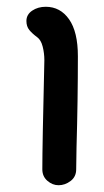

<svg xmlns="http://www.w3.org/2000/svg" viewBox="-20 -535 308 567"><path d="M105 -35Q105 -105 111 -357Q111 -378 106 -397.5Q101 -417 90 -425Q75 -436 66.5 -446.5Q58 -457 58 -473Q58 -492 75 -503.5Q92 -515 115 -515Q158 -515 184 -478Q210 -441 210 -369Q210 -240 206 -100L205 -35Q205 -13 188.5 -0.5Q172 12 153 12Q135 12 120 -1Q105 -14 105 -35Z"/></svg>

Font: Tsukimi Rounded SemiBold
Style: Regular
Weight: 600
Designer: Takashi Funayama
Foundry: Takashi Funayama
Version: Version 1.032; ttfautohint (v1.8.3)